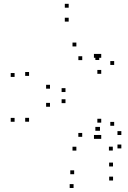

<svg xmlns="http://www.w3.org/2000/svg" viewBox="-20 -755 660 991"><path d="M496 -80V-100H476V-80ZM562.2 22V2H542.2V22ZM606.3 11V-9H586.3V11ZM606.3 -58.2V-78.2H586.3V-58.2ZM569.3 -105.8V-125.8H549.3V-105.8ZM569.3 -419.8V-439.8H549.3V-419.8ZM334.5 -715.3V-735.3H314.5V-715.3ZM55.3 -358V-378H35.3V-358ZM55.3 -126.5V-146.5H35.3V-126.5ZM359.7 215.3V195.3H339.7V215.3ZM563.5 176.7V156.7H543.5V176.7ZM563.2 104.2V84.2H543.2V104.2ZM362.8 144.2V124.2H342.8V144.2ZM130 -126.8V-146.8H110V-126.8ZM130 -363.3V-383.3H110V-363.3ZM334.5 -643.5V-663.5H314.5V-643.5ZM492.2 -445.3V-465.3H472.2V-445.3ZM492.2 -80V-100H472.2V-80ZM374.2 22.3V2.3H354.2V22.3ZM485 -38.3V-58.3H465V-38.3ZM502.5 -38.3V-58.3H482.5V-38.3ZM502.5 -122V-142H482.5V-122ZM404.3 -48.8V-68.8H384.3V-48.8ZM318 -222.7V-242.7H298V-222.7ZM318 -280V-300H298V-280ZM404.5 -444.7V-464.7H384.5V-444.7ZM502.5 -374V-394H482.5V-374ZM502.5 -456.7V-476.7H482.5V-456.7ZM484.8 -456.7V-476.7H464.8V-456.7ZM374.2 -515.3V-535.3H354.2V-515.3ZM238 -297.3V-317.3H218V-297.3ZM238 -204V-224H218V-204Z"/></svg>

Font: Monaspace Neon Dots Var
Style: Regular
Weight: 400
Designer: Riley Cran and the Lettermatic Team
Version: Version 1.100 (Monaspace Neon Dots)